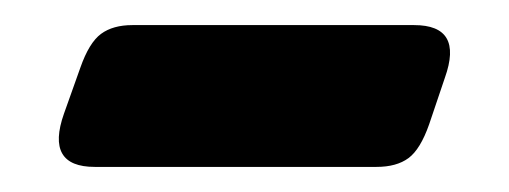

<svg xmlns="http://www.w3.org/2000/svg" viewBox="-20 -343 406 153"><path d="M310 -323Q349.5 -323 334.5 -281L322 -244Q315 -224 305.5 -217Q296 -210 280 -210H55.5Q16 -210 31 -252.5L44 -289Q51 -309 60.5 -316Q70 -323 85.5 -323Z"/></svg>

Font: Fraunces 72pt S100
Style: Bold
Weight: 700
Version: Version 1.000; ttfautohint (v1.8.3)